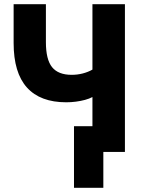

<svg xmlns="http://www.w3.org/2000/svg" viewBox="-20 -725 685 916"><path d="M473 171H333V-123H521V0H473ZM421 0V-262Q406 -254 385.5 -248.5Q365 -243 342 -240Q319 -237 296 -237Q172 -237 108.5 -307.5Q45 -378 45 -520V-705H199V-524Q199 -441 228.5 -404.5Q258 -368 322 -368Q349 -368 374.5 -374.5Q400 -381 421 -393V-705H576V0Z"/></svg>

Font: Nunito Sans 12pt ExtraLight
Style: Weight 830 Width 84 Optical size 12.0 YTLC 445
Weight: 830
Width: 4
Designer: Vernon Adams
Foundry: Vernon Adams
Version: Version 3.101;gftools[0.9.27]